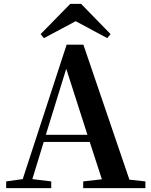

<svg xmlns="http://www.w3.org/2000/svg" viewBox="-20 -977 786 997"><path d="M12 0V-35L98 -47L326 -745H413L652 -44L735 -35V0H412V-35L509 -46L446 -240H207L148 -47L246 -35V0ZM218 -277H434L324 -620ZM208 -779 191 -800 345 -957H401L554 -800L537 -779L373 -867Z"/></svg>

Font: GenRyuMin TW B
Style: Regular
Weight: 700
Version: Version 1.501;PS 1;hotconv 16.6.51;makeotf.lib2.5.65220